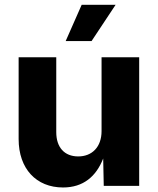

<svg xmlns="http://www.w3.org/2000/svg" viewBox="-20 -789 670 815"><path d="M247.6 6.8C333 6.8 388.2 -39.6 418 -116.2L420.4 0H570.8V-545.9H411.1V-232.4C411.1 -165 370.6 -125 312 -125C253.4 -125 218.8 -163.6 218.8 -228V-545.9H59.1V-198.7C59.1 -72.8 133.8 6.8 247.6 6.8ZM258.8 -614.7H368.7L470.7 -768.6H326.7Z"/></svg>

Font: Raveo
Style: Bold
Weight: 700
Designer: Jakub Foglar, Rasmus Andersson (Inter)
Foundry: Jakubfoglar.com
Version: Version 1.100;Glyphs 3.2.3 (3260)